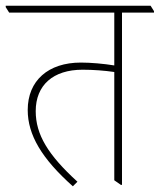

<svg xmlns="http://www.w3.org/2000/svg" viewBox="-42 -642 559 672"><path d="M213 10 229 -6C126 -100 83 -171 83 -253C83 -344 144 -398 247 -398C284 -398 324 -395 358 -390V-11L381 5H385V-598H497V-603L485 -622H-22V-617L-10 -598H358V-413C321 -419 276 -423 241 -423C127 -423 55 -360 55 -257C55 -170 104 -87 213 10Z"/></svg>

Font: Noto Serif Devanagari SemiCondensed Thin
Style: Regular
Weight: 100
Width: 4
Designer: Universal Thirst, Indian Type Foundry and the Monotype Design Team
Foundry: Monotype Imaging Inc.
Version: Version 2.004